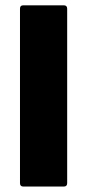

<svg xmlns="http://www.w3.org/2000/svg" viewBox="-20 -686 320 706"><path d="M66 0Q53.5 0 53.5 -12.5V-654Q53.5 -666.5 66 -666.5H214.5Q227 -666.5 227 -654V-12.5Q227 0 214.5 0Z"/></svg>

Font: Jaro 24pt
Style: Regular
Weight: 400
Designer: Agyei Archer, Celine Hurka, Mirko Velimirović
Version: Version 1.000